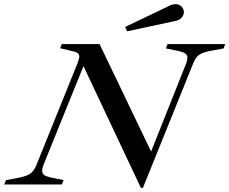

<svg xmlns="http://www.w3.org/2000/svg" viewBox="-74 -884 1099 920"><path d="M326 -567 134 -93Q128 -77 128 -66Q128 -53 137 -46Q146 -39 167 -34L231 -21L222 0H-54L-45 -21L19 -33Q54 -40 71 -52Q88 -64 100 -92L297 -580Q306 -603 306 -613Q306 -625 296 -631Q286 -637 260 -642L214 -653L222 -673H403L650 -158L818 -580Q824 -597 824 -607Q824 -620 814.5 -627Q805 -634 784 -639L721 -652L729 -673H1005L998 -652L933 -640Q897 -633 880 -621Q863 -609 852 -581L611 16H601ZM526 -755 737 -856Q752 -864 767 -864Q774 -864 778 -863Q791 -859 799 -849Q807 -839 807 -826Q807 -811 796 -799Q785 -787 764 -783L535 -734Z"/></svg>

Font: Ibarra Real Nova
Style: Italic
Weight: 400
Italic angle: -22°
Designer: Jose Maria Ribagorda & Octavio Pardo
Foundry: Octavio Pardo
Version: Version 1.014